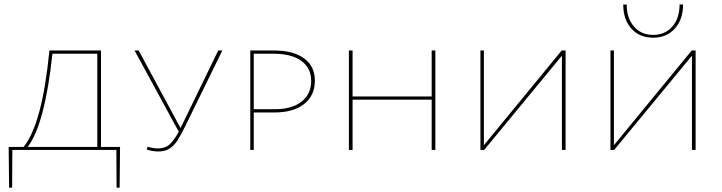

<svg xmlns="http://www.w3.org/2000/svg" viewBox="-20 -692 3333 886"><path d="M532 174H518L517 0H37L36 174H22L20 -14H89Q175 -120 208 -459H446V-14H534ZM429 -14V-444H222Q187 -118 108 -14Z M1006 -459 834 -108Q813 -66 799 -44Q785 -22 764 -7.5Q743 7 711 7Q684 7 657 -2L661 -15Q689 -7 708 -7Q742 -7 762.5 -25.5Q783 -44 805 -84L601 -459H620L813 -101L820 -115L987 -459Z M1433 -320Q1433 -251 1383.5 -212Q1334 -173 1247 -173H1151V0H1135V-459H1245Q1334 -459 1383.5 -422.5Q1433 -386 1433 -320ZM1416 -319Q1416 -378 1370.5 -411Q1325 -444 1243 -444H1151V-188H1248Q1327 -188 1371.5 -223Q1416 -258 1416 -319Z M1989 -459V0H1972V-232H1607V0H1590V-459H1607V-247H1972V-459Z M2590 0H2573V-435L2214 0H2197V-459H2213V-22L2572 -459H2590Z M2856 -671H2872Q2872 -608 2905.5 -569.5Q2939 -531 2994 -531Q3049 -531 3082.5 -569.5Q3116 -608 3116 -672L3132 -671Q3132 -602 3094 -560Q3056 -518 2994 -518Q2931 -518 2893.5 -560Q2856 -602 2856 -671ZM3190 0H3173V-435L2814 0H2797V-459H2813V-22L3172 -459H3190Z"/></svg>

Font: Ysabeau SC Thin
Style: Regular
Weight: 200
Designer: Christian Thalmann (Catharsis Fonts)
Version: Version 0.003